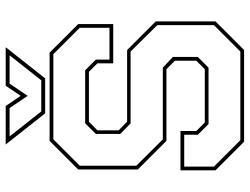

<svg xmlns="http://www.w3.org/2000/svg" viewBox="-124 -774 898 691"><g transform="rotate(-90 325.5 -429.0)"><path d="M160.5 0 57.5 -103V-229H199V-172L229.5 -141.5H421.5L452 -172V-249L421.5 -279.5H163.5L60.5 -382.5V-597L163.5 -700H481L584 -597V-471H442.5V-528L412 -558.5H232.5L201.5 -528V-451.5L232.5 -421H490.5L593.5 -318V-103L490.5 0ZM166 -13.5H485L580 -108.5V-312.5L485 -408.5H226.5L188.5 -445.5V-533.5L226.5 -572H417.5L456 -533.5V-484.5H570.5V-591.5L475.5 -686.5H169L74 -591.5V-388L169 -292.5H427L465.5 -256.5V-166.5L427 -128H224L185.5 -166.5V-215.5H71V-108.5ZM262.5 -716 150.5 -858H289L325.5 -804L362 -858H500.5L388.5 -716ZM269.5 -730H381.5L471.5 -844H369.5L325.5 -779L281.5 -844H179.5Z"/></g></svg>

Font: Tourney Thin Thin
Style: Regular
Weight: 250
Version: Version 1.015